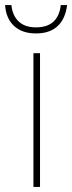

<svg xmlns="http://www.w3.org/2000/svg" viewBox="-42 -738 285 758"><path d="M90 0V-528H116V0ZM100 -606Q46 -606 14 -635Q-18 -664 -22 -718H3Q7 -677 31.5 -653.5Q56 -630 100 -630Q188 -630 198 -718H223Q216 -663 185 -634.5Q154 -606 100 -606Z"/></svg>

Font: Noto Sans UI Thin
Style: Regular
Weight: 250
Designer: Monotype Design Team
Foundry: Monotype Imaging Inc.
Version: Version 1.001